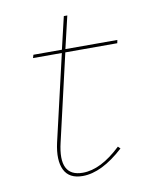

<svg xmlns="http://www.w3.org/2000/svg" viewBox="-64 -541 463 597"><g transform="rotate(-10 167.5 -243.0)"><path d="M163 -381 100 -108Q75 -3 152 -3Q209 -3 273 -64L280 -57Q210 7 150 7Q107 7 92 -24Q77 -55 89 -109L152 -381H61L64 -391H154L178 -493H189L165 -391H329L327 -381Z"/></g></svg>

Font: EauTestInfant Hairline
Style: Italic
Weight: 250
Italic angle: -12°
Designer: Christian Thalmann (Catharsis Fonts)
Version: Version 0.001;PS 000.001;hotconv 1.0.88;makeotf.lib2.5.64775